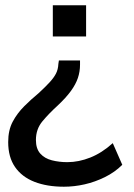

<svg xmlns="http://www.w3.org/2000/svg" viewBox="-20 -518 506 727"><path d="M222 189Q158 189 110.5 170.5Q63 152 37 114.5Q11 77 11 20Q11 -25 28 -57Q45 -89 71.5 -115.5Q98 -142 126 -165Q153 -190 168.5 -207Q184 -224 192 -239.5Q200 -255 201 -276L203 -289H283V-273Q283 -247 275 -223Q267 -199 248.5 -173.5Q230 -148 198 -118Q165 -88 140.5 -58.5Q116 -29 116 12Q116 45 132.5 63.5Q149 82 176.5 89Q204 96 235 96Q278 96 322 78.5Q366 61 407 24L443 106Q415 134 377.5 152.5Q340 171 300.5 180Q261 189 222 189ZM180 -380V-498H306V-380Z"/></svg>

Font: Nunito Sans 7pt SemiCondensed SemiBold
Style: Regular
Weight: 600
Width: 4
Designer: Vernon Adams
Foundry: Vernon Adams
Version: Version 3.101;gftools[0.9.27]